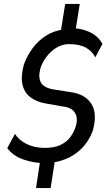

<svg xmlns="http://www.w3.org/2000/svg" viewBox="-20 -840 540 975"><path d="M163 115 185 -31 206 -12Q155 -11 100.5 -29.5Q46 -48 17 -88L56 -160Q76 -128 115.5 -108.5Q155 -89 208 -89Q257 -89 288.5 -104.5Q320 -120 338 -145Q356 -170 365 -199Q374 -230 367.5 -251.5Q361 -273 343.5 -285Q326 -297 300 -299L215 -314Q166 -322 134.5 -346Q103 -370 94 -411.5Q85 -453 101 -512Q117 -555 144 -593Q171 -631 211.5 -657.5Q252 -684 306 -691L288 -676L311 -820H385L362 -676L343 -696Q389 -698 433.5 -678Q478 -658 500 -617L464 -549Q448 -580 416 -598Q384 -616 332 -616Q283 -616 242 -579.5Q201 -543 185 -492Q173 -448 188 -420.5Q203 -393 257 -385L340 -372Q412 -362 443.5 -313.5Q475 -265 452 -179Q437 -135 407 -99.5Q377 -64 333.5 -41.5Q290 -19 235 -13L260 -32L237 115Z"/></svg>

Font: Nunito Sans 7pt Condensed Medium
Style: Italic
Weight: 500
Width: 3
Italic angle: -9°
Designer: Vernon Adams
Foundry: Vernon Adams
Version: Version 3.101;gftools[0.9.27]